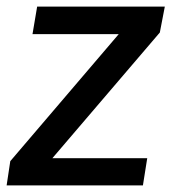

<svg xmlns="http://www.w3.org/2000/svg" viewBox="-24 -559 517 579"><path d="M-4 0 7 -73 334 -456H74L88 -539H473L458 -461L134 -82H420L407 0Z"/></svg>

Font: Georama ExtraCondensed Thin Medium
Style: Italic
Weight: 500
Italic angle: -9°
Version: Version 1.001